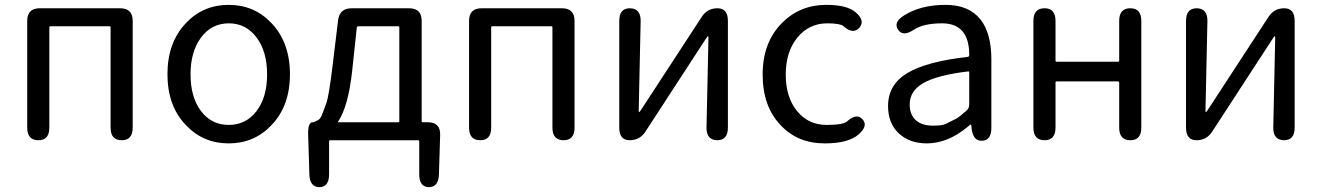

<svg xmlns="http://www.w3.org/2000/svg" viewBox="-20 -577 5439 790"><path d="M138 0Q92 0 92 -52V-491Q92 -543 144 -543H474Q526 -543 526 -491V-52Q526 0 481 0Q435 0 435 -52V-464Q435 -469 430 -469H188Q183 -469 183 -464V-52Q183 0 138 0Z M745 -62Q669 -141 669 -271.5Q669 -402 745 -482Q816 -557 921 -557Q1026 -557 1097 -482Q1173 -402 1173 -271.5Q1173 -141 1097 -62Q1026 13 921 13Q816 13 745 -62ZM807 -120Q850 -63 921 -63Q992 -63 1035.5 -120Q1079 -177 1079 -271Q1079 -365 1035.5 -423Q992 -481 921.5 -481Q851 -481 807.5 -423Q764 -365 764 -271Q764 -177 807 -120Z M1295 193Q1255 193 1253 142L1248 -21Q1246 -74 1267 -74Q1272 -74 1289 -83Q1298 -88 1305 -105Q1314 -129 1323 -153Q1333 -181 1348 -303L1371 -493Q1377 -543 1427 -543H1663Q1715 -543 1715 -491V-79Q1715 -74 1720 -74H1740Q1793 -74 1791 -21L1786 142Q1784 193 1744 193Q1705 192 1705 140V5Q1705 0 1700 0H1339Q1334 0 1334 5V140Q1334 192 1295 193ZM1372 -78Q1369 -74 1374 -74H1618Q1623 -74 1623 -79V-464Q1623 -469 1618 -469H1455Q1449 -469 1448 -463L1429 -285Q1413 -140 1372 -78Z M1956 0Q1910 0 1910 -52V-491Q1910 -543 1962 -543H2292Q2344 -543 2344 -491V-52Q2344 0 2299 0Q2253 0 2253 -52V-464Q2253 -469 2248 -469H2006Q2001 -469 2001 -464V-52Q2001 0 1956 0Z M2571 0Q2528 0 2528 -52V-491Q2528 -543 2572 -543Q2617 -542 2616 -490L2608 -121Q2608 -116 2610 -116Q2612 -116 2619 -127L2867 -507Q2890 -543 2932 -543Q2975 -543 2975 -491V-52Q2975 0 2931 0Q2886 -1 2887 -53L2895 -423Q2895 -428 2893 -428Q2891 -428 2884 -417L2636 -36Q2613 0 2571 0Z M3373 13Q3262 13 3192 -62Q3118 -139 3118 -270.5Q3118 -402 3197 -482Q3271 -557 3380 -557Q3466 -557 3501 -526Q3541 -492 3516 -463Q3490 -434 3451 -469Q3437 -481 3384 -481Q3309 -481 3261 -422.5Q3213 -364 3213 -270.5Q3213 -177 3259.5 -120Q3306 -63 3381 -63Q3450 -63 3466 -78Q3505 -113 3529 -86Q3553 -60 3514 -25Q3472 13 3373 13Z M3793 13Q3723 13 3678.5 -28Q3634 -69 3634 -141Q3634 -229 3713.5 -276.5Q3793 -324 3962 -343Q3968 -344 3968 -351Q3968 -481 3856 -481Q3779 -481 3739 -454Q3695 -425 3675 -455Q3655 -485 3699 -513Q3768 -557 3871 -557Q3967 -557 4015 -496Q4059 -439 4059 -334V-51Q4059 0 4022 2Q3985 5 3978 -46L3977 -58Q3976 -65 3974.5 -65Q3973 -65 3960 -54Q3879 13 3793 13ZM3819 -60Q3857 -60 3871 -67Q3894 -78 3917 -90Q3926 -95 3957 -122Q3968 -132 3968 -147V-279Q3968 -284 3963 -283Q3835 -268 3777 -234Q3723 -202 3723 -147Q3723 -103 3751 -80Q3776 -60 3819 -60Z M4278 0Q4232 0 4232 -52V-491Q4232 -543 4278 -543Q4323 -543 4323 -491V-328Q4323 -323 4328 -323H4580Q4585 -323 4585 -328V-491Q4585 -543 4631 -543Q4676 -543 4676 -491V-52Q4676 0 4631 0Q4585 0 4585 -52V-237Q4585 -242 4580 -242H4328Q4323 -242 4323 -237V-52Q4323 0 4278 0Z M4903 0Q4860 0 4860 -52V-491Q4860 -543 4904 -543Q4949 -542 4948 -490L4940 -121Q4940 -116 4942 -116Q4944 -116 4951 -127L5199 -507Q5222 -543 5264 -543Q5307 -543 5307 -491V-52Q5307 0 5263 0Q5218 -1 5219 -53L5227 -423Q5227 -428 5225 -428Q5223 -428 5216 -417L4968 -36Q4945 0 4903 0Z"/></svg>

Font: Resource Han Rounded JP
Style: Regular
Weight: 400
Designer: Cyano Hao (round all glyphs); Ryoko NISHIZUKA 西塚涼子 (kana, bopomofo & ideographs); Paul D. Hunt (Latin, Greek & Cyrillic)
Foundry: Cyano Hao
Version: 0.990